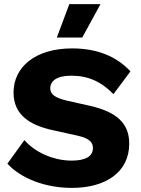

<svg xmlns="http://www.w3.org/2000/svg" viewBox="-20 -906 685 936"><path d="M318 -886 257 -723H381L470 -886ZM331 -670C152 -670 46 -579 46 -455C46 -345 127 -295 239 -271L361 -244C416 -231 433 -212 433 -184C433 -145 399 -123 329 -123C239 -123 149 -165 99 -223L16 -108C82 -37 198 10 331 10C493 10 610 -65 610 -206C610 -303 551 -360 419 -390L308 -415C250 -428 225 -446 225 -475C225 -510 254 -537 328 -537C411 -537 475 -507 533 -447L616 -558C547 -632 453 -670 331 -670Z"/></svg>

Font: Work Sans
Style: Bold
Weight: 700
Designer: Wei Huang
Foundry: Wei Huang
Version: Version 2.012